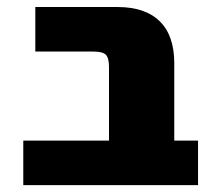

<svg xmlns="http://www.w3.org/2000/svg" viewBox="-20 -540 636 560"><path d="M47.9 0V-129.9H297.9V-344.7Q297.9 -371.1 288.6 -380.4Q279.3 -389.6 252.9 -389.6H83V-519.5H323.2Q403.3 -519.5 445.8 -478Q488.3 -436.5 488.3 -355.5V-129.9H557.6V0Z"/></svg>

Font: GenEi M Gothic v2 Black
Style: Regular
Weight: 900
Version: Version 2.0